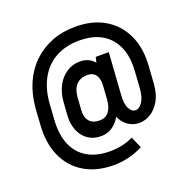

<svg xmlns="http://www.w3.org/2000/svg" viewBox="-133 -791 1005 1018"><g transform="rotate(-20 369.0 -282.0)"><path d="M52.2 -328Q58.5 -404.5 85.5 -466Q112.5 -527.5 158 -571.4Q203.5 -615.2 263.9 -638.9Q324.2 -662.5 397.2 -662.5L392.2 -586.5Q316.5 -586.5 260 -555.9Q203.5 -525.2 170.5 -467.4Q137.5 -409.5 130.8 -328ZM341.2 97.5Q243.8 97.5 174.9 56.1Q106 14.8 72.4 -60.4Q38.8 -135.5 46.2 -237H124.8Q119 -156.2 143.1 -98Q167.2 -39.8 219 -9.1Q270.8 21.5 346.2 21.5ZM46.2 -237 52.2 -328H130.8L124.8 -237ZM341.2 97.5 346.2 21.5Q381.8 21.5 417.1 13.8Q452.5 6 478 -7.5L505.8 56.5Q471.8 75.5 427.8 86.5Q383.8 97.5 341.2 97.5ZM329.8 -70Q286.8 -70 255.8 -91.4Q224.8 -112.8 209.4 -151.4Q194 -190 198.2 -240H276.8Q273.2 -197 292.4 -174Q311.5 -151 350.2 -151ZM198.2 -240 203.2 -311H281.8L276.8 -240ZM329.8 -70 350.2 -151Q383 -151 401.9 -174Q420.8 -197 424.2 -240H468.2Q464 -190 445 -151.4Q426 -112.8 396.6 -91.4Q367.2 -70 329.8 -70ZM607.8 -237H686.2Q682.2 -180 660.8 -142.2Q639.2 -104.5 608 -85.5Q576.8 -66.5 543.1 -66.6Q509.5 -66.8 480.9 -86.2Q452.2 -105.8 436.2 -144.2Q420.2 -182.8 424.2 -240H502.8Q498.8 -188.8 512.8 -162.8Q526.8 -136.8 547.4 -136.8Q568 -136.8 585.9 -161.8Q603.8 -186.8 607.8 -237ZM203.2 -311Q207.5 -361.8 228.5 -400Q249.5 -438.2 283 -459.6Q316.5 -481 358.2 -481L369.8 -400Q331.2 -400 308.6 -377.1Q286 -354.2 281.8 -311ZM429.2 -313.5Q432.8 -355.5 417.2 -377.8Q401.8 -400 369.8 -400L358.2 -481Q396 -481 422.5 -459.9Q449 -438.8 461.9 -401.1Q474.8 -363.5 470.8 -313.5ZM424.2 -240 438.2 -446 445.2 -475H518.8L502.8 -240ZM607.8 -237 613.8 -328H692.2L686.2 -237ZM613.8 -328Q620.5 -409.5 595.9 -467.4Q571.2 -525.2 519.9 -555.9Q468.5 -586.5 392.2 -586.5L397.2 -662.5Q494.8 -662.5 563.5 -621.1Q632.2 -579.8 666.4 -504.6Q700.5 -429.5 692.2 -328Z"/></g></svg>

Font: Akshar Light
Style: Regular
Weight: 300
Designer: Tall Chai
Foundry: Tall Chai
Version: Version 1.100